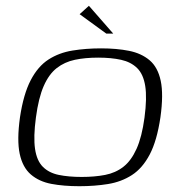

<svg xmlns="http://www.w3.org/2000/svg" viewBox="-20 -636 615 663"><path d="M254 7Q200 7 157.5 -1Q115 -9 86.5 -33.5Q58 -58 48 -105Q38 -152 49 -231Q61 -311 86 -359Q111 -407 147.5 -430.5Q184 -454 230.5 -461.5Q277 -469 329 -469Q383 -469 425.5 -460.5Q468 -452 496.5 -428Q525 -404 535 -357Q545 -310 534 -231Q522 -150 497 -102.5Q472 -55 435.5 -31.5Q399 -8 353 -0.5Q307 7 254 7ZM262 -25Q307 -25 343 -32Q379 -39 406 -60Q433 -81 451.5 -122Q470 -163 479 -230Q488 -298 481.5 -339Q475 -380 453.5 -401Q432 -422 398 -429.5Q364 -437 319 -437Q274 -437 238.5 -429.5Q203 -422 176 -401Q149 -380 131 -339Q113 -298 104 -230Q95 -163 101 -122Q107 -81 128 -60Q149 -39 183 -32Q217 -25 262 -25ZM347 -520 255 -587 287 -616 371 -520Z"/></svg>

Font: Genos Light
Style: Italic
Weight: 300
Italic angle: -8°
Designer: Robert E. Leuschke
Foundry: Robert E. Leuschke
Version: Version 1.010